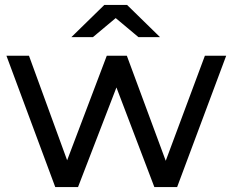

<svg xmlns="http://www.w3.org/2000/svg" viewBox="-20 -755 939 775"><path d="M447 -682 539 -605H626L493 -735H401L268 -605H355ZM807 -530 649 -106 492 -530H411L251 -108L97 -530H6L203 0H295L450 -402L603 0H695L893 -530Z"/></svg>

Font: AWKNG-Font Medium
Style: Regular
Weight: 500
Designer: Awakening Church
Foundry: Awakening Church
Version: Version 1.700;PS 001.700;hotconv 1.0.88;makeotf.lib2.5.64775